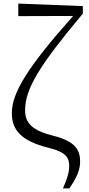

<svg xmlns="http://www.w3.org/2000/svg" viewBox="-20 -828 495 1071"><path d="M331 223H367C406 165 427 122 427 74C427 9 401 -39 280 -70C162 -99 120 -140 120 -212C120 -333 200 -463 442 -752V-794L82 -808V-738L388 -739C132 -452 46 -309 46 -197C46 -104 97 -42 249 -4C353 21 366 55 366 99C366 133 354 172 331 223Z"/></svg>

Font: Noto Serif CJK TC
Style: Regular
Weight: 400
Designer: Ryoko NISHIZUKA 西塚涼子 (kana & ideographs); Frank Grießhammer (Latin, Greek & Cyrillic); Wenlong ZHANG 张文龙 (bopomofo); San
Foundry: Adobe
Version: Version 2.001;hotconv 1.1.0;makeotfexe 2.6.0